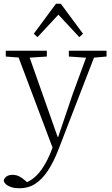

<svg xmlns="http://www.w3.org/2000/svg" viewBox="-23 -759 602 1029"><path d="M82 250Q57 250 39 244.5Q21 239 10 229.5Q-1 220 -3 209Q0 195 12.5 186.5Q25 178 44 178Q63 178 78.5 185.5Q94 193 110 207L134 228L109 229L113 221Q142 210 166.5 187.5Q191 165 212 131Q233 97 251 52L271 1L281 -2L367 -256L452 -487H495L290 43Q264 110 233.5 156Q203 202 166 226Q129 250 82 250ZM265 49 63 -487H123L286 -25L303 -18ZM8 -456V-487H228V-456L119 -449H99ZM346 -456V-487H548V-456L468 -449H449ZM402 -560 270 -702H310L178 -560L158 -578L277 -739H303L422 -578Z"/></svg>

Font: Source Serif 4 Light
Style: Regular
Weight: 300
Designer: Frank Grießhammer
Foundry: Adobe Systems Incorporated
Version: Version 4.004;hotconv 1.0.116;makeotfexe 2.5.65601